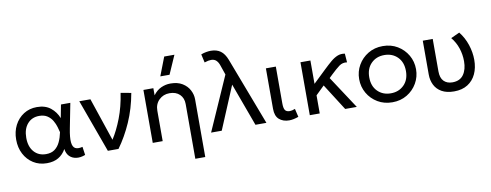

<svg xmlns="http://www.w3.org/2000/svg" viewBox="-74 -1149 4477 1750"><g transform="rotate(-10 2164.0 -273.5)"><path d="M276 15Q205.5 15 151.2 -19.2Q97 -53.5 66.5 -112.2Q36 -171 36 -245Q36 -319 66.2 -377.8Q96.5 -436.5 150 -470.8Q203.5 -505 273 -505Q350.5 -505 399.2 -465.8Q448 -426.5 470.5 -368L494 -490H580.5L535.5 -260Q519.5 -178 524 -134Q528.5 -90 552.8 -77.2Q577 -64.5 620 -75.5L631 1Q586 18.5 547.5 13.2Q509 8 484 -17.2Q459 -42.5 453.5 -85Q426.5 -36.5 383 -10.8Q339.5 15 276 15ZM282.5 -68Q331.5 -68 362.8 -91Q394 -114 412.8 -153.8Q431.5 -193.5 441.5 -243Q437 -262.5 428.2 -292.5Q419.5 -322.5 402.2 -352.2Q385 -382 355.2 -402Q325.5 -422 280 -422Q211.5 -422 170.5 -374.2Q129.5 -326.5 129.5 -245.5Q129.5 -163 171.5 -115.5Q213.5 -68 282.5 -68Z M841.5 0 663.5 -490H766.5L900.5 -92Q948.5 -166 988.8 -270.5Q1029 -375 1047.5 -500L1143.5 -482.5Q1118 -340 1064.5 -218.8Q1011 -97.5 940 0Z M1614 210V-296.5Q1614 -352 1579.5 -385.8Q1545 -419.5 1485.5 -419.5Q1427.5 -419.5 1388.2 -381Q1349 -342.5 1349 -281V0H1257V-490H1349V-424Q1380.5 -467 1422.2 -486Q1464 -505 1508.5 -505Q1575 -505 1618.8 -478.2Q1662.5 -451.5 1684.2 -410Q1706 -368.5 1706 -325V210ZM1430 -585 1496.5 -757H1591L1515.5 -585Z M1797 0 2017.5 -499 1987 -587.5Q1977.5 -617 1959.5 -634.8Q1941.5 -652.5 1912 -652.5Q1900 -652.5 1884.2 -649.5Q1868.5 -646.5 1850 -640L1832.5 -717.5Q1857 -727 1880.8 -731Q1904.5 -735 1924 -735Q1977 -735 2013 -709.2Q2049 -683.5 2071.5 -624.5L2309 0H2207.5L2062 -397L1895.5 0Z M2518.5 14Q2462.5 14 2426.5 -17Q2390.5 -48 2390.5 -115.5V-490H2482.5V-149.5Q2482.5 -104 2495 -86.2Q2507.5 -68.5 2538 -68.5Q2558 -68.5 2587 -80L2605 -3.5Q2583 4.5 2561 9.2Q2539 14 2518.5 14Z M2710.5 0V-490H2802.5V-274L2920 -386.5Q2959.5 -424.5 2991.5 -451.5Q3023.5 -478.5 3054.8 -491Q3086 -503.5 3122.5 -497L3128.5 -415.5Q3087.5 -422 3055.2 -398Q3023 -374 2977.5 -330.5L2947.5 -301.5L3145.5 0H3038L2882 -245L2802.5 -167.5V0Z M3473.5 15Q3397.5 15 3338 -20.5Q3278.5 -56 3244.5 -115Q3210.5 -174 3210.5 -245Q3210.5 -315 3244.5 -374.2Q3278.5 -433.5 3338 -469.2Q3397.5 -505 3473.5 -505Q3550 -505 3609.2 -469.5Q3668.5 -434 3702.8 -375Q3737 -316 3737 -245Q3737 -175 3703 -115.8Q3669 -56.5 3609.5 -20.8Q3550 15 3473.5 15ZM3473.5 -68Q3547.5 -68 3595.5 -115.8Q3643.5 -163.5 3643.5 -245Q3643.5 -326.5 3595.8 -374.2Q3548 -422 3473.5 -422Q3399.5 -422 3351.8 -374.2Q3304 -326.5 3304 -245Q3304 -163.5 3351.8 -115.8Q3399.5 -68 3473.5 -68Z M4045 15Q3975.5 15 3930.5 -10.8Q3885.5 -36.5 3864 -80Q3842.5 -123.5 3842.5 -176.5V-490H3934.5V-190Q3934.5 -129 3964 -99Q3993.5 -69 4044.5 -69Q4114 -69.5 4147.2 -117Q4180.5 -164.5 4180.5 -240.5Q4180.5 -303.5 4160.8 -362.2Q4141 -421 4102 -468L4182.5 -505Q4227.5 -448.5 4251 -377.8Q4274.5 -307 4274.5 -237Q4274.5 -163.5 4248.2 -106.8Q4222 -50 4170.8 -17.5Q4119.5 15 4045 15Z"/></g></svg>

Font: Geologica Light
Style: Regular
Weight: 300
Designer: Sindre Bremnes, Frode Helland
Foundry: Monokrom Skriftforlag AS
Version: Version 1.010; ttfautohint (v1.8.4.7-5d5b);gftools[0.9.28]